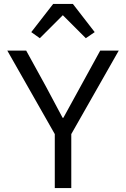

<svg xmlns="http://www.w3.org/2000/svg" viewBox="-20 -955 640 975"><path d="M342 0V-274.1L583.1 -698.2H489L301.8 -356.9H297.9L213.1 -516L112.9 -698.2H17L258.2 -274.1V0ZM138.8 -791.9 182.2 -761 299 -877.8 415.8 -761 460.9 -791.9 350.1 -935H250Z"/></svg>

Font: Margiela Mono
Style: Regular
Weight: 400
Designer: Mike Abbink, Paul van der Laan, Pieter van Rosmalen
Foundry: Bold Monday
Version: Version 2.003 2021